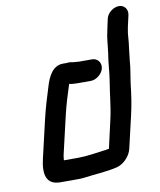

<svg xmlns="http://www.w3.org/2000/svg" viewBox="-87 -828 777 932"><g transform="rotate(-10 301.0 -362.5)"><path d="M390 -527H326C318 -527 306 -529 299 -529C290 -531 282 -532 273 -532C270 -531 266 -531 262 -531H247C196 -531 172 -481 158 -433C142 -382 128 -337 115 -282L71 -93C54 -20 64 34 135 34H215C226 34 236 34 246 33C304 25 363 23 417 10C449 2 483 -30 492 -67L529 -226C541 -277 548 -326 553 -372C558 -412 567 -453 569 -489L573 -523C574 -533 575 -542 576 -550C582 -585 580 -615 588 -650L601 -708C607 -735 590 -759 563 -759C536 -759 505 -736 499 -708L487 -652C478 -614 477 -579 472 -543C464 -497 463 -452 455 -404C445 -347 441 -288 427 -226L395 -85C390 -84 385 -84 382 -83L368 -81C326 -76 284 -68 239 -68H170C171 -76 171 -84 173 -93L217 -282C229 -333 243 -378 258 -424L259 -429C269 -426 288 -425 302 -425H366C393 -425 423 -449 429 -476C435 -503 417 -527 390 -527Z"/></g></svg>

Font: Electronic
Style: UltBlkIt
Weight: 500
Version: Version 1.011